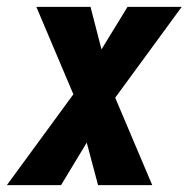

<svg xmlns="http://www.w3.org/2000/svg" viewBox="-38 -540 558 560"><path d="M-18 0 176 -265 68 -520H226L258 -396L334 -520H492L298 -255L406 0H248L215 -124L140 0Z"/></svg>

Font: Iosevka Heavy
Style: Italic
Weight: 900
Italic angle: -9°
Monospace: yes
Designer: Belleve Invis
Foundry: Belleve Invis
Version: Version 32.5.0; ttfautohint (v1.8.4)